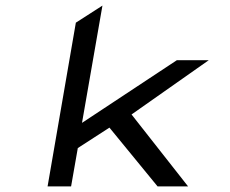

<svg xmlns="http://www.w3.org/2000/svg" viewBox="-20 -666 820 686"><path d="M450 -257 726 -451H612L273 -227L346 -646L251 -585L150 0H234L258 -137L371 -210L543 0H652Z"/></svg>

Font: Charger Monospace
Style: Regular
Weight: 400
Designer: Jasper
Foundry: Cannot Into Space Fonts
Version: Version 0.980